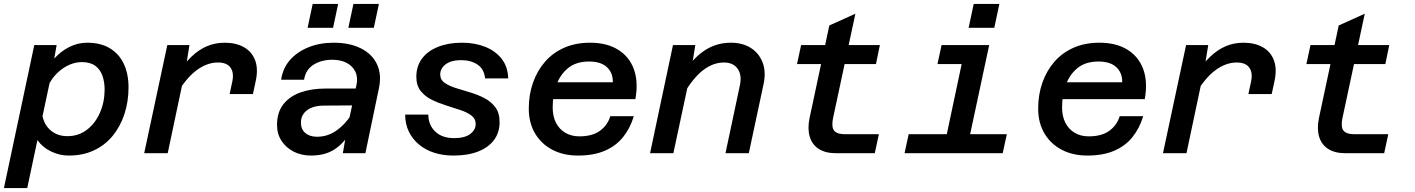

<svg xmlns="http://www.w3.org/2000/svg" viewBox="-52 -782 7222 980"><path d="M393 -564Q462 -564 509 -535.5Q556 -507 580 -456Q604 -405 604 -336Q604 -263 583 -199.5Q562 -136 523 -88.5Q484 -41 427.5 -14.5Q371 12 299 12Q252 12 208.5 -9Q165 -30 139 -67L87 178H-32L123 -552H237L225 -483Q258 -520 301.5 -542Q345 -564 393 -564ZM292 -87Q349 -87 392 -120Q435 -153 458.5 -207.5Q482 -262 482 -325Q482 -363 471 -395Q460 -427 434.5 -446Q409 -465 366 -465Q319 -465 274 -436Q229 -407 201 -358L165 -189Q175 -142 209 -114.5Q243 -87 292 -87Z M1120 -302 1134 -367Q1143 -411 1124.5 -437Q1106 -463 1060 -463Q1004 -463 949.5 -422Q895 -381 845 -293L853 -405Q888 -457 925 -492.5Q962 -528 1004 -546Q1046 -564 1095 -564Q1152 -564 1192.5 -541.5Q1233 -519 1250 -475Q1267 -431 1253 -367L1239 -302ZM684 0 802 -552H915L896 -435L804 0Z M1698 0 1718 -117 1767 -346Q1776 -386 1762 -415.5Q1748 -445 1717.5 -461Q1687 -477 1645 -477Q1588 -477 1548 -451.5Q1508 -426 1500 -375H1383Q1391 -433 1427.5 -475Q1464 -517 1522 -540.5Q1580 -564 1651 -564Q1732 -564 1789.5 -535.5Q1847 -507 1872 -454.5Q1897 -402 1882 -331L1813 0ZM1536 12Q1486 12 1447 -8Q1408 -28 1385 -63Q1362 -98 1362 -144Q1362 -209 1394.5 -250Q1427 -291 1482.5 -310.5Q1538 -330 1608 -330H1777L1759 -244L1602 -243Q1547 -243 1515.5 -219.5Q1484 -196 1484 -156Q1484 -122 1506.5 -103Q1529 -84 1566 -84Q1619 -84 1663 -114Q1707 -144 1742 -197L1739 -110Q1701 -48 1653 -18Q1605 12 1536 12ZM1726 -640 1752 -762H1882L1856 -640ZM1518 -640 1544 -762H1674L1648 -640Z M2262 12Q2210 12 2165.5 -2Q2121 -16 2087.5 -43.5Q2054 -71 2035 -110Q2016 -149 2016 -197H2134Q2135 -143 2170 -110Q2205 -77 2266 -77Q2320 -77 2348 -98Q2376 -119 2376 -149Q2376 -176 2354 -192.5Q2332 -209 2297.5 -220.5Q2263 -232 2224.5 -244Q2186 -256 2151.5 -273Q2117 -290 2095 -318Q2073 -346 2073 -390Q2073 -444 2102 -483Q2131 -522 2184 -543Q2237 -564 2306 -564Q2372 -564 2424.5 -543Q2477 -522 2508.5 -482Q2540 -442 2542 -382H2424Q2419 -430 2385 -452.5Q2351 -475 2302 -475Q2251 -475 2223 -454Q2195 -433 2195 -402Q2195 -375 2217 -359.5Q2239 -344 2273.5 -333Q2308 -322 2347 -310.5Q2386 -299 2420 -281.5Q2454 -264 2476 -235Q2498 -206 2498 -158Q2498 -106 2470 -68Q2442 -30 2389.5 -9Q2337 12 2262 12Z M2898 12Q2824 12 2767.5 -17.5Q2711 -47 2679 -101Q2647 -155 2647 -228Q2647 -299 2668.5 -360Q2690 -421 2730 -467Q2770 -513 2828 -538.5Q2886 -564 2960 -564Q3045 -564 3102.5 -528.5Q3160 -493 3183.5 -428.5Q3207 -364 3191 -276H2744L2763 -362H3076Q3077 -410 3046 -439Q3015 -468 2955 -468Q2888 -468 2847 -434Q2806 -400 2787.5 -346.5Q2769 -293 2769 -234Q2769 -189 2785.5 -156Q2802 -123 2833 -104.5Q2864 -86 2905 -86Q2972 -86 3011 -115Q3050 -144 3063 -189H3183Q3165 -128 3128.5 -82.5Q3092 -37 3035 -12.5Q2978 12 2898 12Z M3651 0 3724 -344Q3736 -398 3713.5 -430.5Q3691 -463 3643 -463Q3588 -463 3537 -424Q3486 -385 3437 -301L3444 -419Q3492 -492 3550 -528Q3608 -564 3678 -564Q3738 -564 3780 -537.5Q3822 -511 3840.5 -463Q3859 -415 3845 -351L3770 0ZM3266 0 3383 -552H3497L3478 -435L3385 0Z M4215 0Q4161 0 4127 -22Q4093 -44 4081 -84.5Q4069 -125 4080 -179L4181 -652L4314 -712L4200 -179Q4195 -154 4197.5 -135Q4200 -116 4215.5 -106.5Q4231 -97 4263 -97H4434L4413 0ZM4016 -455 4037 -552H4439L4419 -455Z M4760 0 4877 -552H4997L4879 0ZM4565 0 4586 -97H5087L5066 0ZM4733 -455 4754 -552H4937L4916 -455ZM4892 -640 4918 -762H5049L5023 -640Z M5498 12Q5424 12 5367.5 -17.5Q5311 -47 5279 -101Q5247 -155 5247 -228Q5247 -299 5268.5 -360Q5290 -421 5330 -467Q5370 -513 5428 -538.5Q5486 -564 5560 -564Q5645 -564 5702.5 -528.5Q5760 -493 5783.5 -428.5Q5807 -364 5791 -276H5344L5363 -362H5676Q5677 -410 5646 -439Q5615 -468 5555 -468Q5488 -468 5447 -434Q5406 -400 5387.5 -346.5Q5369 -293 5369 -234Q5369 -189 5385.5 -156Q5402 -123 5433 -104.5Q5464 -86 5505 -86Q5572 -86 5611 -115Q5650 -144 5663 -189H5783Q5765 -128 5728.5 -82.5Q5692 -37 5635 -12.5Q5578 12 5498 12Z M6320 -302 6334 -367Q6343 -411 6324.5 -437Q6306 -463 6260 -463Q6204 -463 6149.5 -422Q6095 -381 6045 -293L6053 -405Q6088 -457 6125 -492.5Q6162 -528 6204 -546Q6246 -564 6295 -564Q6352 -564 6392.5 -541.5Q6433 -519 6450 -475Q6467 -431 6453 -367L6439 -302ZM5884 0 6002 -552H6115L6096 -435L6004 0Z M6815 0Q6761 0 6727 -22Q6693 -44 6681 -84.5Q6669 -125 6680 -179L6781 -652L6914 -712L6800 -179Q6795 -154 6797.5 -135Q6800 -116 6815.5 -106.5Q6831 -97 6863 -97H7034L7013 0ZM6616 -455 6637 -552H7039L7019 -455Z"/></svg>

Font: Azeret Mono Thin Medium
Style: Italic
Weight: 500
Italic angle: -12°
Version: Version 1.002